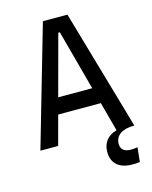

<svg xmlns="http://www.w3.org/2000/svg" viewBox="-131 -778 848 1070"><g transform="rotate(-15 293.0 -243.0)"><path d="M497.1 207C509.8 207 525.9 206.5 541 204.6L549.8 121.6C535.2 123.5 521 125 509.8 125C473.6 125 453.1 107.4 453.1 77.1C453.1 27.8 493.2 0 562.5 0H564L363.8 -693.4H222.2L22 0H124.5L169.9 -168.9H416L461.4 0C409.7 13.2 379.9 50.8 379.9 103.5C379.9 169.4 422.4 207 497.1 207ZM194.8 -261.7 288.6 -609.4H297.4L391.1 -261.7Z"/></g></svg>

Font: CaskaydiaCove Nerd Font
Style: Regular
Weight: 400
Designer: Aaron Bell
Foundry: Saja Typeworks
Version: Version 2111.1;Nerd Fonts 2.3.3